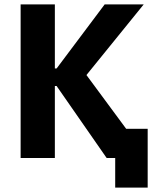

<svg xmlns="http://www.w3.org/2000/svg" viewBox="-20 -720 694 875"><path d="M74 0H230V-328H238L466 0H505V135H653V-133H555L374 -378L635 -700H457L238 -408H230V-700H74Z"/></svg>

Font: Fixel Text Bold
Style: Bold
Weight: 700
Width: 4
Designer: AlfaBravo + MacPaw
Foundry: Kyrylo Tkachov, Marchela Mozhyna, Serhii Makarenko, Maria Weinstein, Zakhar Kryvoshyya
Version: Version 1.211